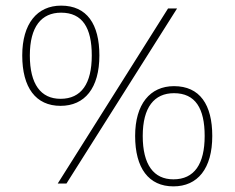

<svg xmlns="http://www.w3.org/2000/svg" viewBox="-20 -652 833 682"><path d="M195 -276C281 -276 333 -339 333 -455C333 -566 289 -632 197 -632C112 -632 59 -568 59 -455C59 -341 107 -276 195 -276ZM577 -622 185 0H216L609 -622ZM195 -301C125 -301 86 -353 86 -455C86 -557 127 -607 197 -607C273 -607 306 -553 306 -455C306 -355 269 -301 195 -301ZM596 10C682 10 734 -53 734 -169C734 -280 690 -346 598 -346C513 -346 460 -282 460 -169C460 -55 508 10 596 10ZM596 -15C526 -15 487 -67 487 -169C487 -271 528 -321 598 -321C674 -321 707 -267 707 -169C707 -69 670 -15 596 -15Z"/></svg>

Font: Noto Sans Devanagari UI Thin
Style: Regular
Weight: 100
Designer: Jelle Bosma - Monotype Design Team
Foundry: Monotype Imaging Inc.
Version: Version 2.004